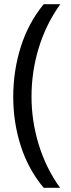

<svg xmlns="http://www.w3.org/2000/svg" viewBox="-20 -736 337 914"><path d="M43 -275Q43 -399 79 -513Q115 -627 188 -716H267Q199 -621 164.5 -508Q130 -395 130 -276Q130 -160 164.5 -47.5Q199 65 266 158H188Q115 71 79 -41Q43 -153 43 -275Z"/></svg>

Font: Noto Sans Thai Looped SemiCond
Style: Regular
Weight: 400
Width: 4
Designer: Sasikarn Vongin, Ben Mitchell
Foundry: The Fontpad Ltd
Version: Version 1.001